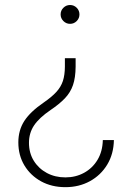

<svg xmlns="http://www.w3.org/2000/svg" viewBox="-20 -573 528 782"><path d="M288 -335.9V-301.1Q287.6 -256.7 277.3 -226.6Q267 -196.4 244.5 -172.8Q221.9 -149.1 186.1 -125Q139.6 -93.4 118.8 -62.3Q98 -31.2 98 8.5Q98 50.1 117.7 81.9Q137.4 113.6 171 131.6Q204.5 149.5 246.4 149.5Q288.4 149.5 322.6 130.7Q356.9 111.9 377.3 77.8Q397.7 43.7 398.8 -2.5H443.9Q442.8 54.3 416.7 97.5Q390.6 140.6 346.2 165Q301.8 189.3 246.4 189.3Q190.7 189.3 147.5 165.7Q104.4 142 79.5 100.9Q54.7 59.7 54.7 7.1Q54.7 -42.6 79 -80.3Q103.3 -117.9 157.7 -155.2Q190.7 -177.9 209.5 -198.5Q228.3 -219.1 236.2 -243.3Q244 -267.4 244.3 -301.1V-335.9ZM265.3 -552.6Q281.2 -552.6 292.4 -541.4Q303.6 -530.2 303.6 -514.2Q303.6 -498.6 292.4 -487.2Q281.2 -475.9 265.3 -475.9Q249.6 -475.9 238.3 -487.2Q226.9 -498.6 226.9 -514.2Q226.9 -530.2 238.3 -541.4Q249.6 -552.6 265.3 -552.6Z"/></svg>

Font: Inter Extra Light BETA
Style: Regular
Weight: 200
Designer: Rasmus Andersson
Foundry: rsms
Version: Version 3.011;git-f93a4a705